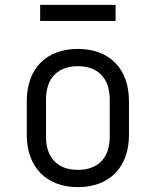

<svg xmlns="http://www.w3.org/2000/svg" viewBox="-20 -760 640 789"><path d="M145 -674H455V-740H145ZM300 9C429 9 510 -72 510 -206V-344C510 -479 429 -559 300 -559C171 -559 90 -479 90 -344V-206C90 -72 172 9 300 9ZM300 -62C218 -62 169 -110 169 -199V-351C169 -440 219 -488 300 -488C381 -488 431 -440 431 -351V-199C431 -110 382 -62 300 -62Z"/></svg>

Font: JetBrains Mono Light
Style: Regular
Weight: 336
Monospace: yes
Designer: Philipp Nurullin, Konstantin Bulenkov
Foundry: JetBrains
Version: Version 2.305